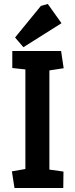

<svg xmlns="http://www.w3.org/2000/svg" viewBox="-20 -948 379 968"><path d="M53 0 40 -84 108 -96V-598L42 -605V-691H288L301 -604L229 -593V-93L300 -83L299 0ZM98 -710 56 -759 186 -918 221 -928 290 -831Z"/></svg>

Font: Kreon Light SemiBold
Style: Regular
Weight: 600
Version: Version 2.002